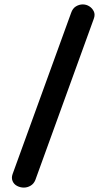

<svg xmlns="http://www.w3.org/2000/svg" viewBox="-20 -791 500 870"><path d="M88 59Q72 59 57.5 51.5Q43 44 37 29.5Q31 15 37 -2L302 -732Q309 -753 324 -762Q339 -771 355 -771Q371 -771 384.5 -762.5Q398 -754 405 -739.5Q412 -725 405 -706L140 25Q133 42 118.5 50.5Q104 59 88 59Z"/></svg>

Font: Edu NSW ACT Foundation SemiBold
Style: Regular
Weight: 600
Version: Version 1.003